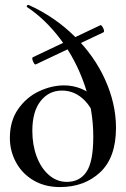

<svg xmlns="http://www.w3.org/2000/svg" viewBox="-20 -745 510 778"><path d="M231 -378Q178 -378 144.5 -335.5Q111 -293 111 -215Q111 -158 128.5 -111Q146 -64 178 -36Q210 -8 251 -8Q303 -8 330.5 -49Q358 -90 358 -191Q358 -299 322.5 -401.5Q287 -504 225.5 -585.5Q164 -667 90 -716Q88 -718 88 -719Q88 -721 90.5 -723.5Q93 -726 96 -725Q202 -677 282.5 -597.5Q363 -518 406.5 -421Q450 -324 450 -227Q450 -107 386 -47Q322 13 223 13Q162 13 116 -14Q70 -41 45 -87Q20 -133 20 -186Q20 -255 53.5 -303Q87 -351 138 -375Q189 -399 240 -399Q276 -399 309 -385.5Q342 -372 367 -347L378 -225Q363 -297 323.5 -337.5Q284 -378 231 -378ZM113 -513 387 -643Q390 -644 394.5 -637.5Q399 -631 401 -623.5Q403 -616 399 -614L125 -484Q120 -482 114 -496Q108 -510 113 -513Z"/></svg>

Font: Cormorant Garamond SemiBold
Style: Regular
Weight: 600
Designer: Christian Thalmann (Catharsis Fonts)
Foundry: Catharsis Fonts
Version: Version 4.000